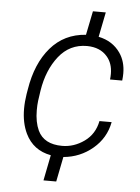

<svg xmlns="http://www.w3.org/2000/svg" viewBox="-54 -686 619 848"><g transform="rotate(5 255.5 -262.5)"><path d="M227.5 119.5H171L193.5 6Q114.5 -8.5 80.5 -79Q58 -126 58 -188.5Q58 -219.5 63.5 -254L67 -274.5Q85.5 -391 145.8 -461Q206 -531 302 -537.5L323.5 -643.5H380.5L358.5 -533.5Q421.5 -520.5 455 -472Q481 -434.5 481 -382Q481 -367 479 -350H425Q426.5 -362.5 426.5 -375Q426.5 -421.5 401 -451Q369.5 -488 311 -488.5Q234.5 -488.5 186.2 -427.5Q138 -366.5 123.5 -274.5Q119 -247.5 116.8 -228.5Q114.5 -209.5 114.5 -186.5Q114.5 -134.5 131.5 -97.5Q159 -39.5 239.5 -39.5Q292 -39.5 337.5 -72Q383 -104.5 394.5 -163H448.5Q435 -91.5 379 -44.5Q323 2.5 249.5 9Z"/></g></svg>

Font: Roberto Sans Light
Style: Italic
Weight: 300
Italic angle: -11°
Designer: Google
Version: Version 1.00;June 11, 2020;FontCreator 12.0.0.2522 64-bit; t